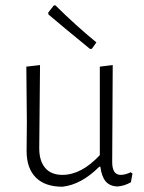

<svg xmlns="http://www.w3.org/2000/svg" viewBox="-20 -704 547 729"><path d="M190 -684Q269 -606 346 -543L329 -519L322 -518Q212 -608 164 -649L163 -656L184 -683ZM217 5Q151 5 116 -30Q81 -65 81 -131L82 -240L80 -451L132 -457L129 -141Q129 -93 151.5 -66.5Q174 -40 217 -40Q289 -40 359 -115V-451L408 -457L406 -89Q406 -40 438 -40Q456 -40 476 -50L483 -45L477 -12Q453 2 426 4Q397 3 381.5 -15Q366 -33 361 -71H357Q289 -3 217 5Z"/></svg>

Font: Alegreya Sans SC Light
Style: Regular
Weight: 300
Designer: Juan Pablo del Peral
Foundry: Huerta Tipografica
Version: Version 2.007